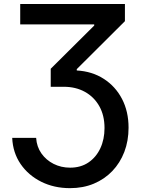

<svg xmlns="http://www.w3.org/2000/svg" viewBox="-20 -748 726 983"><path d="M42.5 -42H165Q168 3.4 192.1 37.6Q216.3 71.8 254.6 91.1Q293 110.4 338.9 110.4Q393.6 110.4 432.9 83.7Q472.2 57.1 493.7 11.2Q515.1 -34.7 515.1 -92.3Q515.1 -157.2 488.3 -204.6Q461.4 -252 414.6 -277.8Q367.7 -303.7 306.6 -303.7H239.7V-396L462.4 -617.2V-623H83.5V-727.5H619.6V-639.6L373 -394V-387.2Q451.7 -382.8 511.5 -344.2Q571.3 -305.7 604.7 -241.5Q638.2 -177.2 638.2 -94.2Q638.2 -26.9 616.5 29.8Q594.7 86.4 554.9 127.9Q515.1 169.4 460.2 192.4Q405.3 215.3 338.4 215.3Q256.8 215.3 190.9 182.4Q125 149.4 85.4 91.6Q45.9 33.7 42.5 -42Z"/></svg>

Font: Inter Cardless
Style: Medium
Weight: 500
Designer: Rasmus Andersson
Foundry: rsms
Version: Version 4.001;git-9221beed3